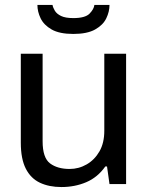

<svg xmlns="http://www.w3.org/2000/svg" viewBox="-20 -743 596 775"><path d="M228 12Q178 12 141 -5.5Q104 -23 84 -62.5Q64 -102 64 -167V-526H152V-173Q152 -106 182 -83.5Q212 -61 261 -61Q298 -61 330 -79.5Q362 -98 381.5 -132Q401 -166 401 -215V-526H489V0H422L412 -71H405Q374 -27 328 -7.5Q282 12 228 12ZM276 -606Q220 -606 188.5 -624Q157 -642 144 -669Q131 -696 131 -723H192Q194 -712 201.5 -699.5Q209 -687 226.5 -678.5Q244 -670 276 -670Q324 -670 341.5 -688Q359 -706 361 -723H422Q422 -696 409 -669Q396 -642 364 -624Q332 -606 276 -606Z"/></svg>

Font: Archivo VF Beta
Style: Regular
Weight: 400
Designer: Hector Gatti
Foundry: Omnibus-Type
Version: Version 1.002